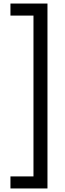

<svg xmlns="http://www.w3.org/2000/svg" viewBox="-20 -886 366 1084"><path d="M39 178H248V-866H39V-798H169V110H39Z"/></svg>

Font: Noto Sans Malayalam UI ExtraCondensed
Style: Regular
Weight: 400
Width: 2
Designer: Jelle Bosma - Monotype Design Team
Foundry: Monotype Imaging Inc.
Version: Version 2.104